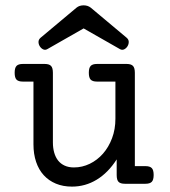

<svg xmlns="http://www.w3.org/2000/svg" viewBox="-20 -692 640 723"><path d="M527.8 -66.4Q544.4 -66.4 551.5 -59.1Q558.6 -51.8 558.6 -33.2Q558.6 -14.6 551.5 -7.3Q544.4 0 527.8 0H450.2Q433.6 0 426.5 -7.1Q419.4 -14.2 419.4 -32.7V-91.8Q387.2 -41.5 344.2 -15.4Q301.3 10.7 251 10.7Q217.3 10.7 190.4 -0.5Q163.6 -11.7 144.8 -32.2Q126 -52.7 116 -82.3Q106 -111.8 106 -148.4V-384.8H65.9Q49.3 -384.8 42.2 -392.1Q35.2 -399.4 35.2 -418Q35.2 -436.5 42.2 -443.8Q49.3 -451.2 65.9 -451.2H148.4Q165 -451.2 172.1 -443.8Q179.2 -436.5 179.2 -418V-155.8Q179.2 -134.8 184.1 -117.4Q189 -100.1 198.7 -87.6Q208.5 -75.2 223.4 -68.4Q238.3 -61.5 258.3 -61.5Q289.6 -61.5 317.9 -75.2Q346.2 -88.9 367.7 -113.3Q389.2 -137.7 401.9 -171.4Q414.6 -205.1 414.6 -245.1V-384.8H345.2Q328.6 -384.8 321.5 -392.1Q314.5 -399.4 314.5 -418Q314.5 -436.5 321.5 -443.8Q328.6 -451.2 345.2 -451.2H457Q473.6 -451.2 480.7 -443.8Q487.8 -436.5 487.8 -418V-66.4ZM158.7 -507.3Q150.4 -502.4 142.6 -506.1Q134.8 -509.8 129.9 -517.6Q125 -525.4 125 -534.2Q125 -543 132.8 -549.8L268.1 -663.1Q278.8 -671.9 294.9 -671.9Q310.5 -671.9 321.8 -663.1L457 -549.8Q464.8 -543 464.8 -534.2Q464.8 -525.4 460 -517.6Q455.1 -509.8 447.3 -506.1Q439.5 -502.4 431.2 -507.3L294.9 -585Z"/></svg>

Font: Courier Prime
Style: Regular
Weight: 400
Designer: Alan Dague-Greene
Foundry: Quote-Unquote Apps
Version: Version 1.203